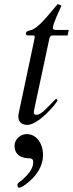

<svg xmlns="http://www.w3.org/2000/svg" viewBox="-20 -582 348 915"><path d="M69.3 -43C67.9 -36.6 67.4 -31.2 67.4 -26.4C67.4 2.4 87.4 13.2 110.8 13.2C161.6 13.2 248.5 -85.9 254.4 -104.5L247.6 -111.8L193.4 -57.6C180.7 -44.9 165.5 -34.7 152.8 -34.7C147.5 -34.7 141.1 -38.1 141.1 -45.9C141.1 -47.4 141.1 -51.3 147 -78.6L214.8 -396C217.3 -408.2 221.7 -413.1 231.4 -413.1H302.2L307.6 -439.5H244.1C234.4 -439.5 232.4 -445.3 232.4 -450.2V-452.1C235.8 -478.5 261.7 -527.3 272.5 -554.7C269 -557.1 260.3 -561.5 255.4 -562.5C233.4 -540.5 172.9 -455.1 131.3 -439.5C120.6 -435.5 103.5 -436 103.5 -421.9C103.5 -414.1 109.4 -413.1 116.2 -413.1H138.2C142.6 -413.1 145.5 -411.6 145.5 -405.8C145.5 -403.8 145 -400.9 144.5 -397.9ZM63 299.3C63 304.2 64 312.5 70.3 312.5C79.1 312.5 91.8 304.2 100.6 297.9C149.9 262.2 185.1 214.4 185.1 154.3C185.1 109.4 159.2 57.1 106.9 57.1C78.1 57.1 49.3 81.5 49.3 112.3C49.3 157.2 83 172.4 120.1 172.4C138.2 172.4 138.2 184.6 138.2 192.4C138.2 225.6 107.9 255.4 85.9 275.4C81.1 280.3 63 288.6 63 299.3Z"/></svg>

Font: Cardo
Style: Italic
Weight: 400
Designer: David J. Perry
Foundry: David J. Perry
Version: Version 0.99